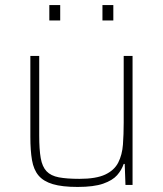

<svg xmlns="http://www.w3.org/2000/svg" viewBox="-20 -731 644 759"><path d="M287 8Q226 8 189 -3Q152 -14 132.5 -37Q113 -60 106.5 -98Q100 -136 100 -190V-510H135V-195Q135 -140 141 -106Q147 -72 164 -54Q181 -36 212.5 -30Q244 -24 294 -24Q360 -24 396 -41Q432 -58 447.5 -88.5Q463 -119 466 -159.5Q469 -200 469 -246V-510H504V0H476L473 -83H469Q461 -59 443 -38.5Q425 -18 388 -5Q351 8 287 8ZM175 -650V-711H218V-650ZM385 -650V-711H428V-650Z"/></svg>

Font: Saira Thin Thin
Style: Regular
Weight: 250
Version: Version 1.101